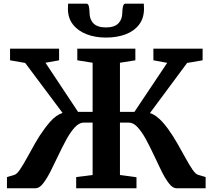

<svg xmlns="http://www.w3.org/2000/svg" viewBox="-20 -1002 1132 1022"><path d="M17 0V-59.5L56 -71Q69.5 -74.5 86.5 -99.8Q103.5 -125 123.8 -162Q144 -199 167.2 -240Q190.5 -281 217 -316.5Q232 -337 247 -354Q262 -371 278.5 -383Q295 -395 313 -401L114 -667L33.5 -681V-743H294.5V-681L222 -668L395.5 -406.5H473V-668L391.5 -681V-743H700.5V-681L618.5 -668V-406.5H695.5L870 -667.5L796.5 -681V-743H1058.5V-681L976 -667L778 -400Q796 -394.5 812.5 -382.2Q829 -370 844.2 -353.2Q859.5 -336.5 874 -316.5Q900 -280.5 923.5 -239.5Q947 -198.5 967.2 -161.5Q987.5 -124.5 1004.5 -99.5Q1021.5 -74.5 1035.5 -71L1074.5 -59.5V0H918.5Q899.5 0 879.8 -25.2Q860 -50.5 840.2 -90.2Q820.5 -130 799.8 -174.8Q779 -219.5 757.5 -259.2Q736 -299 713 -324.2Q690 -349.5 665 -349.5H618.5V-70.5L706.5 -58.5V0H385.5V-59.5L473 -70.5V-349.5H426Q401.5 -349.5 378.2 -324.2Q355 -299 333.2 -259.2Q311.5 -219.5 290.5 -174.8Q269.5 -130 249.2 -90.2Q229 -50.5 209.2 -25.2Q189.5 0 169.5 0ZM440 -982.5Q450.5 -982.5 453.5 -965.8Q456.5 -949 456.5 -935Q456.5 -899 477.5 -877.5Q498.5 -856 544 -856Q589 -856 610 -877.5Q631 -899 631 -935Q631 -949 634.2 -965.8Q637.5 -982.5 647.5 -982.5H745.5Q745.5 -976.5 746 -969.5Q746.5 -962.5 746.5 -955.5Q746.5 -905.5 720.5 -871.2Q694.5 -837 649 -819.5Q603.5 -802 543.5 -802Q486.5 -802 440.8 -819.8Q395 -837.5 368.2 -871.8Q341.5 -906 341.5 -955.5Q341.5 -962.5 342 -969.5Q342.5 -976.5 342.5 -982.5Z"/></svg>

Font: Merriweather 20pt
Style: Bold
Weight: 700
Version: Version 2.100